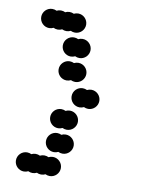

<svg xmlns="http://www.w3.org/2000/svg" viewBox="-79 -736 590 791"><g transform="rotate(10 216.0 -340.0)"><path d="M36 -40C36 -18 54 0 76 0C82.5 0 88.6 -1.6 94 -4.3C99.4 -1.6 105.5 0 112 0C118.5 0 124.6 -1.6 130 -4.3C135.4 -1.6 141.5 0 148 0C154.5 0 160.6 -1.6 166 -4.3C171.4 -1.6 177.5 0 184 0C206 0 224 -18 224 -40C224 -62 206 -80 184 -80C177.5 -80 171.4 -78.4 166 -75.7C160.6 -78.4 154.5 -80 148 -80C141.5 -80 135.4 -78.4 130 -75.7C124.6 -78.4 118.5 -80 112 -80C105.5 -80 99.4 -78.4 94 -75.7C88.6 -78.4 82.5 -80 76 -80C54 -80 36 -62 36 -40ZM144 -140C144 -118 162 -100 184 -100C190.5 -100 196.6 -101.6 202 -104.3C207.4 -101.6 213.5 -100 220 -100C242 -100 260 -118 260 -140C260 -162 242 -180 220 -180C213.5 -180 207.4 -178.4 202 -175.7C196.6 -178.4 190.5 -180 184 -180C162 -180 144 -162 144 -140ZM144 -240C144 -218 162 -200 184 -200C190.5 -200 196.6 -201.6 202 -204.3C207.4 -201.6 213.5 -200 220 -200C242 -200 260 -218 260 -240C260 -262 242 -280 220 -280C213.5 -280 207.4 -278.4 202 -275.7C196.6 -278.4 190.5 -280 184 -280C162 -280 144 -262 144 -240ZM216 -340C216 -318 234 -300 256 -300C262.5 -300 268.6 -301.6 274 -304.3C279.4 -301.6 285.5 -300 292 -300C314 -300 332 -318 332 -340C332 -362 314 -380 292 -380C285.5 -380 279.4 -378.4 274 -375.7C268.6 -378.4 262.5 -380 256 -380C234 -380 216 -362 216 -340ZM144 -440C144 -418 162 -400 184 -400C190.5 -400 196.6 -401.6 202 -404.3C207.4 -401.6 213.5 -400 220 -400C242 -400 260 -418 260 -440C260 -462 242 -480 220 -480C213.5 -480 207.4 -478.4 202 -475.7C196.6 -478.4 190.5 -480 184 -480C162 -480 144 -462 144 -440ZM144 -540C144 -518 162 -500 184 -500C190.5 -500 196.6 -501.6 202 -504.3C207.4 -501.6 213.5 -500 220 -500C242 -500 260 -518 260 -540C260 -562 242 -580 220 -580C213.5 -580 207.4 -578.4 202 -575.7C196.6 -578.4 190.5 -580 184 -580C162 -580 144 -562 144 -540ZM36 -640C36 -618 54 -600 76 -600C82.5 -600 88.6 -601.6 94 -604.3C99.4 -601.6 105.5 -600 112 -600C118.5 -600 124.6 -601.6 130 -604.3C135.4 -601.6 141.5 -600 148 -600C154.5 -600 160.6 -601.6 166 -604.3C171.4 -601.6 177.5 -600 184 -600C206 -600 224 -618 224 -640C224 -662 206 -680 184 -680C177.5 -680 171.4 -678.4 166 -675.7C160.6 -678.4 154.5 -680 148 -680C141.5 -680 135.4 -678.4 130 -675.7C124.6 -678.4 118.5 -680 112 -680C105.5 -680 99.4 -678.4 94 -675.7C88.6 -678.4 82.5 -680 76 -680C54 -680 36 -662 36 -640Z"/></g></svg>

Font: Dotrice Condensed
Style: Bold
Weight: 700
Width: 2
Monospace: yes
Designer: Paul Flo Williams
Foundry: His Deeds Are Dust
Version: Version 1.001